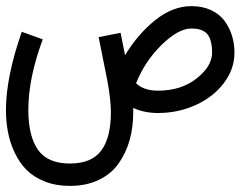

<svg xmlns="http://www.w3.org/2000/svg" viewBox="-250 -358 801 629"><path d="M195.8 -85.4Q220.2 -61 267.6 -61Q343.8 -61 394.3 -101.1Q444.8 -141.1 444.8 -185.5Q444.8 -226.6 429.7 -245.6Q414.6 -264.6 377 -264.6Q334 -264.6 279.3 -210.9Q224.6 -157.2 195.8 -85.4ZM73.2 -236.3 145 -250.5 159.7 -177.2Q201.7 -246.6 258.8 -292.2Q315.9 -337.9 377 -337.9Q413.6 -337.9 441.7 -324.7Q469.7 -311.5 485.8 -289.3Q502 -267.1 510 -241Q518.1 -214.8 518.1 -185.5Q518.1 -131.8 483.4 -85.9Q448.7 -40 391.1 -13.9Q333.5 12.2 267.6 12.2Q222.7 12.2 186.5 -4.4V9.3Q186.5 59.1 174.6 101.3Q162.6 143.6 138.4 177.7Q114.3 211.9 73.5 231.4Q32.7 251 -21 251Q-66.9 251 -103.3 236.6Q-139.6 222.2 -163.1 198.5Q-186.5 174.8 -201.9 142.1Q-217.3 109.4 -223.9 74.7Q-230.5 40 -230.5 2Q-230.5 -105 -178.7 -253.9L-109.9 -229Q-157.2 -102.5 -157.2 2Q-157.2 87.4 -125.7 132.6Q-94.2 177.7 -21 177.7Q49.8 177.7 81.5 135.5Q113.3 93.3 113.3 9.3Q113.3 -30.8 101.6 -94.2Z"/></svg>

Font: AzarMehrMonospaced
Style: SerifBold
Weight: 1
Designer: Amin Abedi
Version: Version 1.00